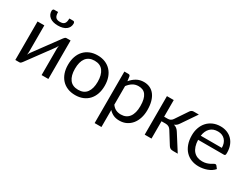

<svg xmlns="http://www.w3.org/2000/svg" viewBox="-67 -1366 2861 2188"><g transform="rotate(30 1364.0 -272.0)"><path d="M505 -506.5V0H416V-344Q416 -354 417 -365.5Q418 -377 419.5 -388.5Q415 -378.5 410.5 -370Q406 -361.5 401 -354.5L156.5 -22Q151 -14 142.8 -6.8Q134.5 0.5 124.5 0.5H70.5V-506H160V-162Q160 -152.5 159 -141.2Q158 -130 156.5 -118.5Q161 -128 165.5 -136.2Q170 -144.5 174.5 -151.5L419 -484Q424.5 -492 433 -499.2Q441.5 -506.5 451.5 -506.5ZM293.5 -629Q314 -629 328 -633.8Q342 -638.5 350.8 -649Q359.5 -659.5 363.5 -676Q367.5 -692.5 367.5 -716.5H419.5Q429 -716.5 434 -708Q439 -699.5 439 -689.5Q439 -664.5 429 -644.5Q419 -624.5 400.2 -610.2Q381.5 -596 354.5 -588.5Q327.5 -581 293.5 -581Q259.5 -581 232.5 -588.5Q205.5 -596 186.8 -610.2Q168 -624.5 158 -644.5Q148 -664.5 148 -689.5Q148 -699.5 153 -708Q158 -716.5 167.5 -716.5H219.5Q219.5 -692.5 223.5 -676Q227.5 -659.5 236.2 -649Q245 -638.5 259 -633.8Q273 -629 293.5 -629Z M859.5 -514.5Q915 -514.5 959.5 -496Q1004 -477.5 1035.5 -443.5Q1067 -409.5 1083.8 -361.2Q1100.5 -313 1100.5 -253.5Q1100.5 -193.5 1083.8 -145.5Q1067 -97.5 1035.5 -63.5Q1004 -29.5 959.5 -11.2Q915 7 859.5 7Q803.5 7 758.8 -11.2Q714 -29.5 682.5 -63.5Q651 -97.5 634.2 -145.5Q617.5 -193.5 617.5 -253.5Q617.5 -313 634.2 -361.2Q651 -409.5 682.5 -443.5Q714 -477.5 758.8 -496Q803.5 -514.5 859.5 -514.5ZM859.5 -62.5Q934.5 -62.5 971.5 -112.8Q1008.5 -163 1008.5 -253Q1008.5 -343.5 971.5 -394Q934.5 -444.5 859.5 -444.5Q821.5 -444.5 793.2 -431.5Q765 -418.5 746.2 -394Q727.5 -369.5 718.2 -333.8Q709 -298 709 -253Q709 -163 746.2 -112.8Q783.5 -62.5 859.5 -62.5Z M1302.5 -122Q1327 -89 1356 -75.5Q1385 -62 1421 -62Q1492 -62 1530 -112.5Q1568 -163 1568 -256.5Q1568 -306 1559.2 -341.5Q1550.5 -377 1534 -399.8Q1517.5 -422.5 1493.5 -433Q1469.5 -443.5 1439 -443.5Q1395.5 -443.5 1362.8 -423.5Q1330 -403.5 1302.5 -367ZM1298 -428Q1330 -467.5 1372 -491.5Q1414 -515.5 1468 -515.5Q1512 -515.5 1547.5 -498.8Q1583 -482 1608 -449.2Q1633 -416.5 1646.5 -368Q1660 -319.5 1660 -256.5Q1660 -200.5 1645 -152.2Q1630 -104 1601.8 -68.8Q1573.5 -33.5 1532.8 -13.2Q1492 7 1441 7Q1394.5 7 1361.2 -8.8Q1328 -24.5 1302.5 -52.5V171.5H1213V-506.5H1266.5Q1285.5 -506.5 1290 -488Z M2080.5 -481.5Q2087.5 -492.5 2099 -499.5Q2110.5 -506.5 2123.5 -506.5H2193L2061.5 -313.5Q2049.5 -295 2036.5 -283.2Q2023.5 -271.5 2004.5 -265Q2028.5 -258.5 2045 -244.8Q2061.5 -231 2074.5 -209.5L2207.5 0H2145.5Q2121.5 0 2108.5 -8Q2095.5 -16 2086 -31L1987.5 -188.5Q1964 -227.5 1917 -227.5H1862.5V0.5H1773V-506.5H1862.5V-287.5H1910.5Q1950.5 -287.5 1973 -321.5Z M2609.5 -308.5Q2609.5 -339.5 2600.8 -365.2Q2592 -391 2575.2 -409.8Q2558.5 -428.5 2534.5 -438.8Q2510.5 -449 2480 -449Q2416 -449 2378.8 -411.8Q2341.5 -374.5 2332.5 -308.5ZM2681.5 -71Q2665 -51 2642 -36.2Q2619 -21.5 2592.8 -12Q2566.5 -2.5 2538.5 2.2Q2510.5 7 2483 7Q2430.5 7 2386.2 -10.8Q2342 -28.5 2309.8 -62.8Q2277.5 -97 2259.5 -147.5Q2241.5 -198 2241.5 -263.5Q2241.5 -316.5 2257.8 -362.5Q2274 -408.5 2304.5 -442.2Q2335 -476 2379 -495.2Q2423 -514.5 2478 -514.5Q2523.5 -514.5 2562.2 -499.2Q2601 -484 2629.2 -455.2Q2657.5 -426.5 2673.5 -384.2Q2689.5 -342 2689.5 -288Q2689.5 -267 2685 -260Q2680.5 -253 2668 -253H2329.5Q2331 -205 2342.8 -169.5Q2354.5 -134 2375.5 -110.2Q2396.5 -86.5 2425.5 -74.8Q2454.5 -63 2490.5 -63Q2524 -63 2548.2 -70.8Q2572.5 -78.5 2590 -87.5Q2607.5 -96.5 2619.2 -104.2Q2631 -112 2639.5 -112Q2650.5 -112 2656.5 -103.5Z"/></g></svg>

Font: Lato 2
Style: Regular
Weight: 400
Designer: Lukasz Dziedzic with Adam Twardoch and Botio Nikoltchev
Foundry: tyPoland Lukasz Dziedzic
Version: Version 2.015; 2015-08-06; http://www.latofonts.com/